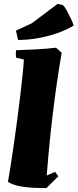

<svg xmlns="http://www.w3.org/2000/svg" viewBox="-20 -958 400 990"><path d="M219 12Q191 12 155 10.5Q119 9 83.5 2.5Q48 -4 21 -20Q26 -49 34 -98.5Q42 -148 51 -210.5Q60 -273 68.5 -338.5Q77 -404 84.5 -465.5Q92 -527 97 -576Q102 -625 103 -651L63 -661Q60 -681 63 -699Q114 -701 166 -703.5Q218 -706 269 -712L298 -686Q271 -528 252 -369.5Q233 -211 221 -53L264 -72L281 -49ZM73 -752Q71 -761 69 -770Q67 -779 65 -788L62 -800L144 -838L277 -938L304 -932Q314 -923 324.5 -903.5Q335 -884 345 -863Q355 -842 360 -826L356 -824Q323 -804 276.5 -787.5Q230 -771 177.5 -761.5Q125 -752 73 -752Z"/></svg>

Font: Labrada Black
Style: Italic
Weight: 900
Italic angle: -7°
Designer: Mercedes Jáuregui
Foundry: Omnibus-Type Team
Version: Version 1.000; ttfautohint (v1.8.4.7-5d5b)